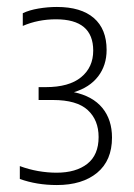

<svg xmlns="http://www.w3.org/2000/svg" viewBox="-20 -458 384 552"><path d="M143.5 74Q85.5 74 37 56.5V19.5Q62.5 29 89.8 33.8Q117 38.5 142.5 38.5Q198.5 38.5 231 13Q263.5 -12.5 263.5 -64Q263.5 -113 232 -141.8Q200.5 -170.5 132.5 -170.5H91V-207.5H111.5Q178.5 -207.5 213.2 -236Q248 -264.5 248 -312.5Q248 -402.5 141 -402.5Q89.5 -402.5 45.5 -383.5V-420Q64 -429 90.8 -433.5Q117.5 -438 143.5 -438Q213 -438 249.8 -406.2Q286.5 -374.5 286.5 -314.5Q286.5 -270 262 -238.2Q237.5 -206.5 192.5 -193Q246.5 -181.5 274.2 -147.8Q302 -114 302 -62.5Q302 3.5 259.2 38.8Q216.5 74 143.5 74Z"/></svg>

Font: Encode Sans Condensed ExtraLight
Style: Regular
Weight: 200
Width: 3
Designer: Multiple Designers
Foundry: Impallari Type
Version: Version 3.000; ttfautohint (v1.8.3) -l 8 -r 50 -G 200 -x 14 